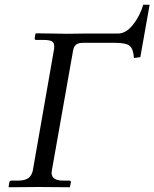

<svg xmlns="http://www.w3.org/2000/svg" viewBox="-20 -786 649 807"><path d="M258.8 -644 335.9 -645H475.1Q509.8 -645 539.1 -682.1Q568.4 -719.2 582 -766.1H608.9L569.8 -545.9L543 -542Q540.5 -579.6 525.6 -592.8Q510.7 -606 463.9 -606H329.1Q311 -606 300.8 -599.1Q290.5 -592.3 287.1 -573.2L198.2 -70.8Q198.2 -68.8 197.5 -65.2Q196.8 -61.5 196.8 -60.1Q196.8 -26.9 245.1 -26.9H271Q279.3 -26.9 277.8 -19L273.9 0L272 1Q179.2 0 144 0L17.1 1L16.1 0L19 -19Q20.5 -26.9 28.8 -26.9H55.2Q84.5 -26.9 99.1 -37.4Q113.8 -47.9 118.2 -70.8L206.1 -573.2Q208 -580.1 208 -590.8Q208 -606.4 198 -612.3Q188 -618.2 162.1 -618.2H131.8Q124.5 -618.2 126 -626L128.9 -644L130.9 -646Q175.3 -645.5 204.6 -645Q233.9 -644.5 244.1 -644.3Q254.4 -644 258.8 -644Z"/></svg>

Font: Common Serif SemiBold
Style: Italic
Weight: 600
Italic angle: -12°
Designer: Philipp H. Poll, Khaled Hosny
Foundry: Stefan Peev, Context Ltd.
Version: Version 1.026